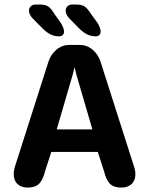

<svg xmlns="http://www.w3.org/2000/svg" viewBox="-20 -819 659 848"><path d="M102 9.5Q74.5 9.5 57.5 -6Q40.5 -21.5 40.5 -50Q40.5 -56.5 41.5 -63.5Q42.5 -70.5 44.5 -78.5L192.5 -542Q202.5 -576.5 228 -598.5Q253.5 -620.5 286 -620.5H332Q365 -620.5 390.2 -598.5Q415.5 -576.5 425.5 -542L573.5 -78.5Q576 -70.5 577 -63.5Q578 -56.5 578 -50Q578 -21.5 561 -6Q544 9.5 516 9.5Q481.5 9.5 465 -8Q448.5 -25.5 440 -61L412 -148H206.5L178.5 -61Q170 -25.5 153.2 -8Q136.5 9.5 102 9.5ZM230.5 -247.5H388L317.5 -489Q315 -498.5 313 -507.2Q311 -516 309 -523Q307.5 -516 305.5 -507.2Q303.5 -498.5 301 -489ZM241 -658.5Q220.5 -658.5 202.8 -667.2Q185 -676 165 -696.5L124 -738Q115.5 -747 111.8 -755.5Q108 -764 108 -771.5Q108 -783.5 116 -791.2Q124 -799 137.5 -799H155.5Q180.5 -799 193.5 -790Q206.5 -781 222 -755L247.5 -719.5Q263 -694 263 -680Q263 -670 257 -664.2Q251 -658.5 241 -658.5ZM403 -658.5Q383 -658.5 364.8 -667.2Q346.5 -676 326.5 -696.5L286 -738Q270 -754.5 270 -771.5Q270 -783.5 278 -791.2Q286 -799 299.5 -799H317Q342 -799 354.8 -789.8Q367.5 -780.5 383.5 -755L409.5 -719.5Q417.5 -707 421 -697.2Q424.5 -687.5 424.5 -680Q424.5 -670 418.5 -664.2Q412.5 -658.5 403 -658.5Z"/></svg>

Font: Sono ExtraLight Monospace SemiBold
Style: Regular
Weight: 600
Version: Version 2.112